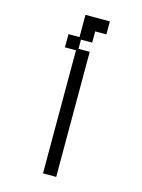

<svg xmlns="http://www.w3.org/2000/svg" viewBox="-129 -923 759 1026"><g transform="rotate(15 250.0 -410.5)"><path d="M213 -653H152V-726H213V-849H348V-777H286V-715H224V-664H286V28H213Z"/></g></svg>

Font: DotGothic16
Style: Regular
Weight: 400
Designer: Fontworks Inc.
Foundry: Fontworks Inc.
Version: Version 1.100